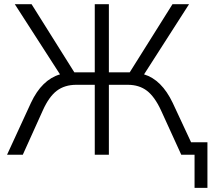

<svg xmlns="http://www.w3.org/2000/svg" viewBox="-20 -739 1024 917"><path d="M127.9 -248Q179.7 -358.4 266.6 -383.8L50.8 -718.8H130.9L335 -393.6H432.6V-718.8H500V-393.6H599.6L803.7 -718.8H882.8L668 -383.8Q752 -358.4 804.7 -248L892.6 -59.6H970.7V158.2H909.2V0H845.7L749 -211.9Q718.8 -277.3 681.6 -305.7Q644.5 -334 589.8 -334H500V0H432.6V-334H344.7Q289.1 -334 251.5 -305.7Q213.9 -277.3 184.6 -211.9L88.9 0H13.7Z"/></svg>

Font: Min Sans Light
Style: Regular
Weight: 300
Designer: Jinseong-Kim, NotoSansCJK, Nunito
Foundry: Jinseong-Kim
Version: Version 1.400;Glyphs 3.1.2 (3151)